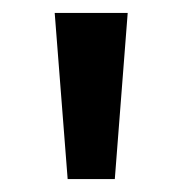

<svg xmlns="http://www.w3.org/2000/svg" viewBox="-20 -734 283 298"><path d="M178.2 -713.9 158.2 -456.1H85L64.9 -713.9Z"/></svg>

Font: f0_1792           
Style: Regular
Weight: 600
Foundry: Ascender Corporation
Version: Version 1.10